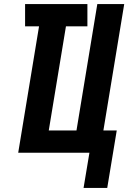

<svg xmlns="http://www.w3.org/2000/svg" viewBox="-20 -755 640 949"><path d="M510 174H393L422 0H70L173 -625H104V-735H412V-625H306L221 -110H358L461 -735H594L491 -110H557Z"/></svg>

Font: Iosevka Aile Extrabold
Style: Italic
Weight: 800
Italic angle: -9°
Designer: Belleve Invis
Foundry: Belleve Invis
Version: Version 31.1.0; ttfautohint (v1.8.4)